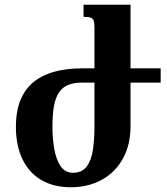

<svg xmlns="http://www.w3.org/2000/svg" viewBox="-20 -780 702 809"><path d="M378 -492V-663Q378 -683 375 -692.5Q372 -702 362.5 -705.5Q353 -709 332 -709V-760H530V-248Q530 -170 498 -112Q466 -54 409 -22.5Q352 9 278 9Q206 9 154 -21.5Q102 -52 74.5 -109.5Q47 -167 47 -246Q47 -328 77.5 -382Q108 -436 169 -463.5Q230 -491 322 -492ZM327 -432Q292 -432 268 -422.5Q244 -413 229 -391Q214 -369 207.5 -333.5Q201 -298 201 -245Q201 -198 208.5 -153.5Q216 -109 235 -80.5Q254 -52 287 -52Q326 -52 345.5 -78.5Q365 -105 371.5 -149Q378 -193 378 -246V-432ZM520 -492H657V-432H520Z"/></svg>

Font: Noto Serif Armenian
Style: Bold
Weight: 700
Version: Version 2.007